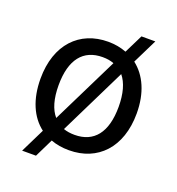

<svg xmlns="http://www.w3.org/2000/svg" viewBox="-131 -743 866 938"><g transform="rotate(20 302.0 -274.0)"><path d="M454 -508 517 -636H445L397 -539C369 -550 337 -556 302 -556C154 -556 52 -452 52 -274C52 -166 88 -85 150 -38L88 88H160L207 -8C236 3 267 8 302 8C450 8 552 -96 552 -274C552 -381 515 -461 454 -508ZM146 -274C146 -408 202 -476 302 -476C324 -476 344 -473 361 -466L190 -119C161 -152 146 -204 146 -274ZM302 -72C280 -72 261 -75 244 -81L415 -429C443 -395 458 -343 458 -274C458 -140 402 -72 302 -72Z"/></g></svg>

Font: Kufam Arabic Latin Roman Normal
Style: Regular
Weight: 400
Designer: Wael Morcos & Artur Schmal
Version: Version 1.200;PS 001.200;hotconv 1.0.88;makeotf.lib2.5.64775